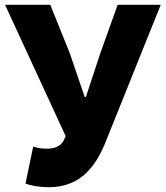

<svg xmlns="http://www.w3.org/2000/svg" viewBox="-20 -764 688 798"><path d="M184 14C303 14 373 -58 419 -174L648 -744H469L397 -543L337 -361H332L270 -543L189 -744H1L253 -198L243 -177C230 -155 205 -146 175 -146C143 -146 131 -151 118 -155L86 -1C108 7 139 14 184 14Z"/></svg>

Font: Noto Sans T Chinese Black
Style: Bold
Weight: 900
Designer: Ryoko NISHIZUKA (kana & ideographs); Paul D. Hunt (Latin, Greek & Cyrillic); Wenlong ZHANG (bopomofo); Sandoll Communica
Foundry: Adobe Systems Incorporated
Version: Version 1.000;PS 1;hotconv 1.0.78;makeotf.lib2.5.61930